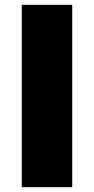

<svg xmlns="http://www.w3.org/2000/svg" viewBox="-20 -770 387 790"><path d="M69.6 -750H277.2V0H69.6Z"/></svg>

Font: Unbounded
Style: Regular
Weight: 400
Designer: Luke Prowse, Jean-Baptiste Morizot, Fátima Lázaro, Florian Runge
Foundry: NaN
Version: Version 1.701;gftools[0.9.28.dev5+ged2979d]